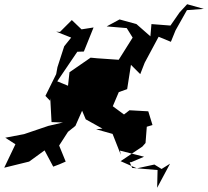

<svg xmlns="http://www.w3.org/2000/svg" viewBox="-67 -801 985 909"><path d="M698 -1 664 -22 581 -4 504 -38 607 -107 622 -124 628 -201 655 -209 635 -274 546 -279 520 -259 467 -298 506 -390 484 -392 462 -353 535 -379 553 -494 597 -450 618 -504 684 -627 742 -603 764 -657 818 -753 898 -759 819 -781 783 -742 740 -680 650 -687 645 -629 579 -687 499 -709 438 -676 533 -668 561 -623 495 -518 394 -525 362 -528 262 -459 255 -395 204 -416 299 -556 330 -557 376 -671 319 -662 273 -706 217 -650 199 -651 270 -623 237 -582 205 -483 199 -450 148 -347 170 -324 171 -336 177 -223 231 -221 162 -205 47 -166 -42 -149 6 -118 -47 -7 71 -36 144 -89 185 -12 214 -23 244 -36 213 -112 255 -177 290 -205 339 -316 298 -354 314 -295 339 -236 418 -192 388 -189 466 -167 505 -68 501 -88 615 -59 554 -33H547L559 -6L679 4L677 88L738 -26Z"/></svg>

Font: Hussar Lance
Style: Italic
Weight: 700
Foundry: Cannot Into Space Fonts, PlusOne Fonts
Version: Version 2.27